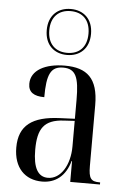

<svg xmlns="http://www.w3.org/2000/svg" viewBox="-57 -855 599 907"><g transform="rotate(5 243.0 -402.0)"><path d="M242 -596C303 -596 347 -635 347 -705C347 -775 303 -814 242 -814C181 -814 137 -775 137 -705C137 -635 181 -596 242 -596ZM242 -606C186 -606 149 -641 149 -705C149 -769 186 -804 242 -804C299 -804 335 -769 335 -705C335 -641 299 -606 242 -606ZM177 10C240 10 288 -26 308 -99H310V0H451V-10H448C408 -10 396 -23 396 -83V-372C396 -499 342 -545 237 -545C145 -545 77 -510 77 -445C77 -405 104 -388 153 -388C153 -496 171 -535 230 -535C290 -535 306 -496 306 -389V-299L236 -296C105 -291 42 -245 42 -140C42 -44 96 10 177 10ZM203 -10C156 -10 132 -51 132 -137C132 -237 161 -281 255 -286L306 -289V-168C306 -80 264 -10 203 -10Z"/></g></svg>

Font: Noto Serif Display Condensed
Style: Regular
Weight: 400
Width: 3
Designer: Monotype Design Team
Foundry: Monotype Imaging Inc.
Version: Version 2.009